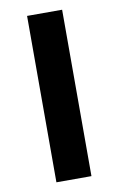

<svg xmlns="http://www.w3.org/2000/svg" viewBox="-78 -705 464 750"><g transform="rotate(-10 154.0 -330.0)"><path d="M223 -660V0H84V-660Z"/></g></svg>

Font: Kantumruy Pro SemiBold
Style: Regular
Weight: 600
Version: Version 1.002